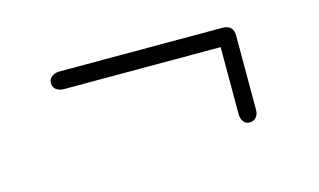

<svg xmlns="http://www.w3.org/2000/svg" viewBox="-41 -503 639 385"><g transform="rotate(-15 279.0 -311.0)"><path d="M75 -392Q75 -400.5 81.8 -405.2Q88.5 -410 98 -410H435.5Q458.5 -410 458.5 -387.5V-232.5Q458.5 -224.5 453.5 -218.5Q448.5 -212.5 439.5 -212.5Q431.5 -212.5 427 -219Q422.5 -225.5 422.5 -233.5V-373.5H97Q88 -373.5 81.5 -378.2Q75 -383 75 -392Z"/></g></svg>

Font: Fraunces 9pt S100 Thin
Style: Regular
Weight: 100
Version: Version 1.000; ttfautohint (v1.8.3)